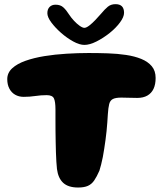

<svg xmlns="http://www.w3.org/2000/svg" viewBox="-20 -852 768 900"><path d="M346 27Q300 27 276.2 5Q252.5 -17 247 -60Q245.5 -74 244.2 -94Q243 -114 242.2 -137.2Q241.5 -160.5 241 -186.2Q240.5 -212 240.2 -238.2Q240 -264.5 240 -290Q240 -315.5 240 -338.5Q240 -375.5 232.8 -390.8Q225.5 -406 199 -406Q172 -406 145.5 -402Q119 -398 91 -398Q68.5 -398 51 -408Q33.5 -418 23.8 -436.8Q14 -455.5 14 -481Q14 -510.5 37 -531.8Q60 -553 99.5 -567Q139 -581 188.5 -589Q238 -597 291.5 -600.2Q345 -603.5 395 -603.5Q440.5 -603.5 485.5 -602Q530.5 -600.5 570.8 -594.5Q611 -588.5 642.2 -575.8Q673.5 -563 691.5 -541.5Q709.5 -520 709.5 -486.5Q709.5 -456.5 699.8 -435.8Q690 -415 670.8 -404Q651.5 -393 623.5 -393Q595 -393 581.8 -393.8Q568.5 -394.5 549 -394.5Q522 -394.5 509 -387.8Q496 -381 491.8 -364Q487.5 -347 485.5 -316Q484.5 -297.5 483 -277.8Q481.5 -258 479.5 -237.2Q477.5 -216.5 474.5 -195.5Q471.5 -174.5 468.5 -154.5Q465.5 -134.5 462 -116Q458.5 -97.5 454.2 -81.2Q450 -65 446 -52Q433.5 -23.5 421.5 -6Q409.5 11.5 392 19.2Q374.5 27 346 27ZM375.5 -641.5Q352.5 -641.5 323 -657.8Q293.5 -674 266 -698.2Q238.5 -722.5 220.2 -747.2Q202 -772 202 -790Q202 -809 212.5 -819.5Q223 -830 240.5 -830Q263.5 -830 277.2 -817.2Q291 -804.5 304.5 -783Q313.5 -769 326.8 -754.8Q340 -740.5 353.5 -731Q367 -721.5 375.5 -721.5Q384.5 -721.5 398.5 -732.2Q412.5 -743 427.2 -758.5Q442 -774 454 -788Q471 -808.5 485.5 -820.5Q500 -832.5 521.5 -832.5Q561.5 -832.5 561.5 -792Q561.5 -772.5 542.5 -746.8Q523.5 -721 493.8 -697.2Q464 -673.5 432.2 -657.5Q400.5 -641.5 375.5 -641.5Z"/></svg>

Font: Gluten
Style: Bold
Weight: 700
Designer: Tyler Finck
Foundry: Etcetera Type Company
Version: Version 1.204